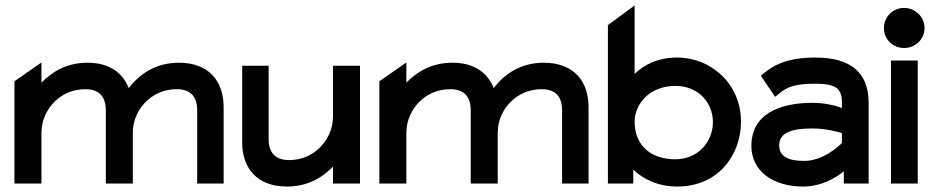

<svg xmlns="http://www.w3.org/2000/svg" viewBox="-20 -673 3435 704"><path d="M368 0H467V-186C467 -237 490 -276 517 -302C542 -326 579 -346 628 -346C680 -346 703 -317 703 -269V0H800V-281C800 -375 746 -443 636 -443C549 -443 491 -400 452 -350C430 -407 380 -443 301 -443C226 -443 172 -411 132 -370V-444L33 -375V0H132V-186C132 -235 154 -275 182 -302C207 -326 244 -346 293 -346C345 -346 368 -317 368 -269Z M868 -151C868 -57 922 11 1032 11C1107 11 1161 -21 1201 -62V0H1300V-432H1201V-246C1201 -197 1179 -157 1151 -130C1126 -106 1089 -86 1040 -86C988 -86 965 -115 965 -163V-432H868Z M1706 0H1805V-186C1805 -237 1828 -276 1855 -302C1880 -326 1917 -346 1966 -346C2018 -346 2041 -317 2041 -269V0H2138V-281C2138 -375 2084 -443 1974 -443C1887 -443 1829 -400 1790 -350C1768 -407 1718 -443 1639 -443C1564 -443 1510 -411 1470 -370V-444L1371 -375V0H1470V-186C1470 -235 1492 -275 1520 -302C1545 -326 1582 -346 1631 -346C1683 -346 1706 -317 1706 -269Z M2697 -226C2697 -367 2586 -462 2463 -462C2394 -462 2343 -437 2307 -402V-653L2209 -581V0H2302V-51C2337 -17 2392 11 2463 11C2617 11 2697 -109 2697 -226ZM2594 -226C2594 -152 2539 -89 2456 -89C2360 -89 2307 -146 2307 -226C2307 -292 2362 -358 2456 -358C2544 -358 2594 -293 2594 -226Z M2770 -395 2822 -318 2833 -327C2868 -358 2903 -366 2970 -366C3044 -366 3067 -349 3067 -298V-277C3047 -285 3005 -296 2959 -296C2834 -296 2735 -252 2735 -138C2735 -46 2814 11 2925 11C2992 11 3047 -22 3074 -45V0H3165V-296C3165 -408 3098 -462 2970 -462C2875 -462 2821 -439 2778 -402ZM2837 -140C2837 -188 2886 -202 2959 -202C3004 -202 3049 -191 3067 -185V-149C3055 -136 2998 -83 2928 -83C2868 -83 2837 -101 2837 -140Z M3295 -497C3336 -497 3370 -529 3370 -570C3370 -611 3336 -644 3295 -644C3254 -644 3221 -611 3221 -570C3221 -529 3254 -497 3295 -497ZM3345 -451H3247V0H3345Z"/></svg>

Font: Charger
Style: ExBd
Weight: 400
Designer: Jasper
Foundry: Cannot Into Space Fonts
Version: Version 0.99